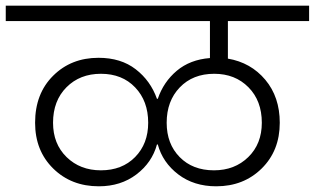

<svg xmlns="http://www.w3.org/2000/svg" viewBox="-49 -760 1105 674"><path d="M305.2 -162.1Q379.4 -162.1 425.3 -208.7Q471.2 -255.4 471.2 -329.1Q471.2 -405.3 425.5 -453.1Q379.9 -501 305.2 -501Q231.4 -501 184.3 -453.6Q137.2 -406.2 137.2 -329.1Q137.2 -254.9 184.8 -208.5Q232.4 -162.1 305.2 -162.1ZM702.1 -162.1Q774.9 -162.1 822.5 -208.5Q870.1 -254.9 870.1 -329.1Q870.1 -406.2 823.2 -453.6Q776.4 -501 703.1 -501Q627.9 -501 582 -453.1Q536.1 -405.3 536.1 -329.1Q536.1 -254.9 581.8 -208.5Q627.4 -162.1 702.1 -162.1ZM710 -106Q631.8 -106 576.9 -147.7Q522 -189.5 504.9 -252.9H502Q484.9 -189.5 429.9 -147.7Q375 -106 297.9 -106Q201.2 -106 137.7 -168.5Q74.2 -231 74.2 -329.1Q74.2 -431.2 137.5 -494.1Q200.7 -557.1 296.9 -557.1Q375.5 -557.1 427.5 -516.8Q479.5 -476.6 502 -413.1H504.9Q524.9 -472.2 571.5 -511.5Q618.2 -550.8 688 -556.2V-686H-28.8V-740.2H1036.1V-686H751V-554.2Q831.5 -540.5 882.3 -480Q933.1 -419.4 933.1 -329.1Q933.1 -231 869.6 -168.5Q806.2 -106 710 -106Z"/></svg>

Font: SVN-Poppins Light
Style: Regular
Weight: 300
Designer: Ninad Kale (Devanagari), Jonny Pinhorn (Latin)
Foundry: Indian Type Foundry
Version: Version 3.002 2017